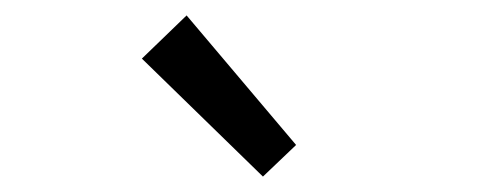

<svg xmlns="http://www.w3.org/2000/svg" viewBox="-20 -797 640 249"><path d="M321 -568 164 -721 222 -777 364 -609Z"/></svg>

Font: Source Code Pro
Style: Regular
Weight: 400
Monospace: yes
Designer: Paul D. Hunt, Teo Tuominen
Foundry: Adobe Systems Incorporated
Version: Version 1.018;hotconv 1.0.116;makeotfexe 2.5.65601